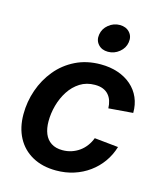

<svg xmlns="http://www.w3.org/2000/svg" viewBox="-113 -830 787 925"><g transform="rotate(15 280.5 -367.5)"><path d="M253.4 11.2Q185.1 11.2 135.3 -16.4Q85.4 -43.9 58.8 -93.8Q32.2 -143.6 32.2 -210.4Q32.2 -272.9 52.5 -331.5Q72.8 -390.1 111.3 -437Q149.9 -483.9 205.3 -511.2Q260.7 -538.6 330.6 -538.6Q377.9 -538.6 416.7 -525.4Q455.6 -512.2 483.9 -487.5Q512.2 -462.9 527.1 -428.7Q542 -394.5 541.5 -353L419.9 -343.3Q419.4 -363.3 413.8 -380.4Q408.2 -397.5 397.2 -409.9Q386.2 -422.4 369.4 -429.2Q352.5 -436 329.1 -436Q287.1 -436 255.1 -415.8Q223.1 -395.5 201.4 -362.1Q179.7 -328.6 168.7 -288.6Q157.7 -248.5 157.7 -209Q157.7 -173.3 168.5 -147Q179.2 -120.6 201.7 -106Q224.1 -91.3 257.8 -91.3Q282.2 -91.3 303.5 -98.4Q324.7 -105.5 342.3 -118.2Q359.9 -130.9 373 -148.7Q386.2 -166.5 394 -187.5L513.2 -175.3Q500.5 -133.3 476.1 -99.1Q451.7 -64.9 417.7 -40.3Q383.8 -15.6 342.3 -2.2Q300.8 11.2 253.4 11.2ZM347.2 -606Q315.9 -606 298.1 -626.2Q280.3 -646.5 285.2 -675.8Q290 -705.6 314.7 -725.6Q339.4 -745.6 370.1 -745.6Q401.4 -745.6 419.4 -725.6Q437.5 -705.6 432.6 -675.8Q428.2 -646.5 403.3 -626.2Q378.4 -606 347.2 -606Z"/></g></svg>

Font: Inter 24pt SemiBold
Style: Italic
Weight: 600
Italic angle: -9.3988°
Designer: Rasmus Andersson
Foundry: rsms
Version: Version 4.001;git-66647c0bb